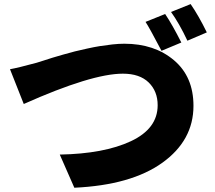

<svg xmlns="http://www.w3.org/2000/svg" viewBox="-20 -883 1040 927"><path d="M682.6 -777.3 777.3 -815.4Q811.5 -764.6 855.5 -677.7L759.8 -637.7Q698.2 -754.9 682.6 -777.3ZM805.7 -825.2 900.4 -863.3Q939.5 -806.6 978.5 -726.6L884.8 -686.5Q844.7 -771.5 805.7 -825.2ZM94.7 -380.9 28.3 -548.8Q67.4 -555.7 157.2 -580.1Q161.1 -581.1 189.5 -590.3Q217.8 -599.6 233.9 -604.5Q250 -609.4 283.7 -619.1Q317.4 -628.9 341.3 -634.8Q365.2 -640.6 400.4 -648.4Q435.5 -656.2 463.4 -660.6Q491.2 -665 522.5 -668.5Q553.7 -671.9 580.1 -671.9Q725.6 -671.9 819.8 -592.3Q914.1 -512.7 914.1 -372.1Q914.1 -205.1 763.7 -97.2Q613.3 10.7 338.9 23.4L268.6 -136.7Q482.4 -140.6 611.8 -201.2Q741.2 -261.7 741.2 -375Q741.2 -442.4 697.8 -484.9Q654.3 -527.3 573.2 -527.3Q422.9 -527.3 94.7 -380.9Z"/></svg>

Font: Gen Shin Gothic Heavy
Style: Bold
Weight: 900
Designer: [Source Han Sans]
Ryoko NISHIZUKA  (kana & ideographs); Paul D. Hunt (Latin, Greek & Cyrillic); Wenlong ZHANG  (bopomofo
Version: Version 1.002.20150607